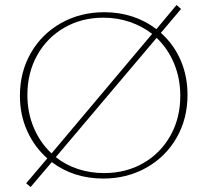

<svg xmlns="http://www.w3.org/2000/svg" viewBox="-20 -712 833 771"><path d="M733 -331Q733 -235 689 -158.5Q645 -82 567.5 -38.5Q490 5 395 5Q276 5 188 -61L103 39L85 24L170 -76Q118 -122 89 -186.5Q60 -251 60 -327Q60 -423 104 -499.5Q148 -576 225.5 -619.5Q303 -663 399 -663Q459 -663 512 -645.5Q565 -628 608 -595L689 -692L707 -676L626 -580Q677 -535 705 -471Q733 -407 733 -331ZM187 -96 591 -576Q551 -607 501 -624Q451 -641 395 -641Q308 -641 238.5 -601Q169 -561 129.5 -490.5Q90 -420 90 -331Q90 -260 115.5 -199.5Q141 -139 187 -96ZM704 -327Q704 -397 679 -457Q654 -517 609 -560L204 -81Q243 -50 292.5 -33.5Q342 -17 398 -17Q486 -17 555.5 -57Q625 -97 664.5 -167.5Q704 -238 704 -327Z"/></svg>

Font: Ysabeau Extralight
Style: Regular
Weight: 200
Designer: Christian Thalmann (Catharsis Fonts)
Version: Version 0.003